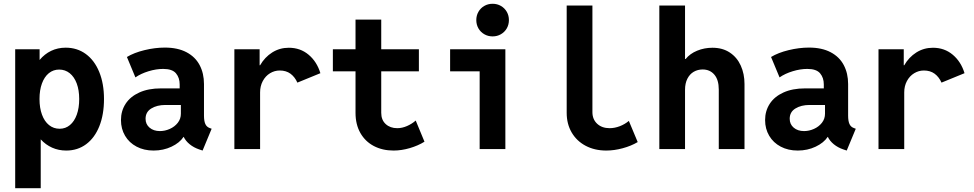

<svg xmlns="http://www.w3.org/2000/svg" viewBox="-20 -781 5102 1006"><path d="M524.9 -262.2Q524.9 -180.7 500.5 -119.6Q476.1 -58.6 431.4 -25.4Q386.7 7.8 327.1 7.8Q287.1 7.8 253.2 -7.3Q219.2 -22.5 193.4 -50.8V205.1H59.6V-522.9H187.5V-466.8Q213.4 -498 248 -514.6Q282.7 -531.2 324.2 -531.2Q384.3 -531.2 429.7 -498Q475.1 -464.8 500 -403.8Q524.9 -342.8 524.9 -262.2ZM395 -262.2Q395 -308.6 382.1 -343.5Q369.1 -378.4 345.2 -397.5Q321.3 -416.5 290 -416.5Q259.3 -416.5 235.8 -397.5Q212.4 -378.4 199.7 -343.5Q187 -308.6 187 -262.2Q187 -215.3 200 -180.2Q212.9 -145 236.8 -125.7Q260.7 -106.4 292.5 -106.4Q323.2 -106.4 346.4 -125.7Q369.6 -145 382.3 -180.2Q395 -215.3 395 -262.2Z M1088.9 -106.4 1041.5 7.8 1023.9 2Q995.1 -7.8 973.9 -25.1Q952.6 -42.5 942.4 -64H941.9Q921.4 -32.7 878.7 -12.5Q835.9 7.8 784.7 7.8Q734.4 7.8 695.6 -12.7Q656.7 -33.2 635.3 -69.6Q613.8 -106 613.8 -151.9Q613.8 -199.7 638.2 -237.3Q662.6 -274.9 710 -296.4Q757.3 -317.9 823.2 -317.9H921.4V-338.9Q921.4 -373.5 902.1 -396.7Q882.8 -419.9 835 -419.9Q798.3 -419.9 758.3 -407.7Q718.3 -395.5 689.5 -375.5L645 -482.4Q682.1 -504.9 737.1 -518.3Q792 -531.7 843.8 -531.7Q911.1 -531.7 957.3 -507.3Q1003.4 -482.9 1026.1 -439.7Q1048.8 -396.5 1048.8 -340.8V-175.3Q1048.8 -147 1055.7 -131.6Q1062.5 -116.2 1078.1 -110.4ZM927.7 -185.1V-231H846.7Q802.7 -231 772.7 -212.6Q742.7 -194.3 742.7 -158.7Q742.7 -129.9 763.7 -112.1Q784.7 -94.2 817.9 -94.2Q844.2 -94.2 869.6 -105.5Q895 -116.7 911.4 -137.5Q927.7 -158.2 927.7 -185.1Z M1658.7 -397.5 1538.1 -348.1Q1524.9 -377.9 1502 -394.8Q1479 -411.6 1445.8 -411.6Q1418.5 -411.6 1394.8 -397.2Q1371.1 -382.8 1356.9 -356.4Q1342.8 -330.1 1342.8 -296.9V0H1208V-522.9H1340.3V-439H1342.8Q1367.2 -481.4 1406.2 -506.1Q1445.3 -530.8 1493.2 -530.8Q1553.7 -530.8 1597.2 -494.1Q1640.6 -457.5 1658.7 -397.5Z M2204.1 -38.6Q2170.4 -17.6 2127 -4.9Q2083.5 7.8 2042 7.8Q1983.9 7.8 1938.7 -15.9Q1893.6 -39.6 1868.2 -84.2Q1842.8 -128.9 1842.8 -189.5V-407.2H1724.1V-522.9H1842.8V-678.2H1977.5V-522.9H2174.8V-407.2H1977.5V-189.9Q1977.5 -152.3 2001 -130.9Q2024.4 -109.4 2061.5 -109.4Q2086.9 -109.4 2112.5 -120.6Q2138.2 -131.8 2158.2 -149.4Z M2338.4 -522.9H2627.9V0H2493.2V-407.2H2338.4ZM2475.6 -675.8Q2475.6 -699.7 2486.8 -719.2Q2498 -738.8 2517.6 -750Q2537.1 -761.2 2561 -761.2Q2585 -761.2 2604.5 -750Q2624 -738.8 2635.3 -719.2Q2646.5 -699.7 2646.5 -675.8Q2646.5 -651.9 2635.3 -632.3Q2624 -612.8 2604.5 -601.6Q2585 -590.3 2561 -590.3Q2537.1 -590.3 2517.6 -601.6Q2498 -612.8 2486.8 -632.3Q2475.6 -651.9 2475.6 -675.8Z M2949.2 -189.5V-752H3084V-193.4Q3084 -155.8 3108.9 -132.6Q3133.8 -109.4 3174.3 -109.4Q3200.2 -109.4 3227.1 -119.6Q3253.9 -129.9 3274.9 -147.5L3321.3 -36.6Q3286.6 -16.1 3242.4 -4.2Q3198.2 7.8 3156.7 7.8Q3095.7 7.8 3048.6 -17.1Q3001.5 -42 2975.3 -86.9Q2949.2 -131.8 2949.2 -189.5Z M3880.9 -340.8V0H3746.1V-311.5Q3746.1 -362.8 3722.9 -389.9Q3699.7 -417 3661.6 -417Q3635.7 -417 3614.7 -404.8Q3593.8 -392.6 3581.5 -368.4Q3569.3 -344.2 3569.3 -310.5V0H3434.6V-752H3569.3V-471.7H3572.3Q3595.2 -500 3632.8 -515.4Q3670.4 -530.8 3712.9 -530.8Q3766.1 -530.8 3804 -505.6Q3841.8 -480.5 3861.3 -437.3Q3880.9 -394 3880.9 -340.8Z M4463.9 -106.4 4416.5 7.8 4398.9 2Q4370.1 -7.8 4348.9 -25.1Q4327.6 -42.5 4317.4 -64H4316.9Q4296.4 -32.7 4253.7 -12.5Q4210.9 7.8 4159.7 7.8Q4109.4 7.8 4070.6 -12.7Q4031.7 -33.2 4010.3 -69.6Q3988.8 -106 3988.8 -151.9Q3988.8 -199.7 4013.2 -237.3Q4037.6 -274.9 4085 -296.4Q4132.3 -317.9 4198.2 -317.9H4296.4V-338.9Q4296.4 -373.5 4277.1 -396.7Q4257.8 -419.9 4210 -419.9Q4173.3 -419.9 4133.3 -407.7Q4093.3 -395.5 4064.5 -375.5L4020 -482.4Q4057.1 -504.9 4112.1 -518.3Q4167 -531.7 4218.8 -531.7Q4286.1 -531.7 4332.3 -507.3Q4378.4 -482.9 4401.1 -439.7Q4423.8 -396.5 4423.8 -340.8V-175.3Q4423.8 -147 4430.7 -131.6Q4437.5 -116.2 4453.1 -110.4ZM4302.7 -185.1V-231H4221.7Q4177.7 -231 4147.7 -212.6Q4117.7 -194.3 4117.7 -158.7Q4117.7 -129.9 4138.7 -112.1Q4159.7 -94.2 4192.9 -94.2Q4219.2 -94.2 4244.6 -105.5Q4270 -116.7 4286.4 -137.5Q4302.7 -158.2 4302.7 -185.1Z M5033.7 -397.5 4913.1 -348.1Q4899.9 -377.9 4877 -394.8Q4854 -411.6 4820.8 -411.6Q4793.5 -411.6 4769.8 -397.2Q4746.1 -382.8 4731.9 -356.4Q4717.8 -330.1 4717.8 -296.9V0H4583V-522.9H4715.3V-439H4717.8Q4742.2 -481.4 4781.2 -506.1Q4820.3 -530.8 4868.2 -530.8Q4928.7 -530.8 4972.2 -494.1Q5015.6 -457.5 5033.7 -397.5Z"/></svg>

Font: Reddit Mono
Style: Bold
Weight: 700
Designer: Stephen Hutchings
Foundry: Reddit
Version: Version 1.009